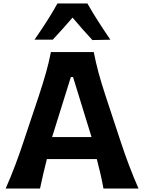

<svg xmlns="http://www.w3.org/2000/svg" viewBox="-20 -1090 837 1110"><path d="M12.7 0Q41 -63.5 67.4 -133.5Q93.8 -203.6 114.7 -267.1L205.1 -537.6Q229.5 -611.3 246.1 -670.4Q262.7 -729.5 274.4 -789.1H522Q534.2 -727.1 550 -668.5Q565.9 -609.9 589.8 -537.6L679.2 -266.6Q700.7 -201.2 726.8 -132.3Q752.9 -63.5 780.8 0H578.1Q570.8 -41.5 560.8 -85Q550.8 -128.4 539.6 -170.4H251Q240.2 -127.4 230 -84.2Q219.7 -41 211.4 0ZM509.3 -297.4 402.3 -644.5H389.6L281.2 -297.4ZM514.2 -858.4Q484.4 -890.6 455.6 -923.1Q426.8 -955.6 399.4 -988.3Q343.3 -922.9 285.2 -860.8H179.7Q215.8 -913.1 249.8 -965.6Q283.7 -1018.1 312 -1069.8H485.4Q514.6 -1018.1 548.6 -965.3Q582.5 -912.6 618.2 -860.4Z"/></svg>

Font: Pinar DS1 Bold
Style: Regular
Weight: 700
Designer: Amin Abedi
Version: Version 3.000